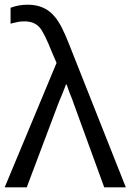

<svg xmlns="http://www.w3.org/2000/svg" viewBox="-23 -798 556 818"><path d="M-3 0H91L224 -353C230 -368 234 -379 238 -387C242 -396 248 -412 258 -438H261C270 -411 276 -395 279 -389C282 -383 286 -371 292 -354L421 0H513L268 -618C233 -704 199 -778 95 -778C67 -778 44 -773 22 -765V-697C27 -698 35 -701 47 -703C58 -706 70 -707 81 -707C108 -707 129 -699 144 -683C158 -668 176 -632 199 -574L218 -530Z"/></svg>

Font: Cheyenne Sans
Style: Regular
Weight: 400
Designer: The Public Sans project authors (U.S. Web Design System), Libre Franklin designed by Pablo Impallari and Rodrigo Fuenzal
Foundry: The Cheyenne Sans Project Authors
Version: Version 2.007